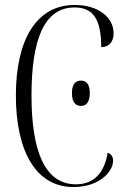

<svg xmlns="http://www.w3.org/2000/svg" viewBox="-20 -744 506 774"><path d="M276 10C381 10 436 -52 436 -97C436 -108 431 -123 414 -128C401 -51 362 -1 286 -1C161 -1 107 -134 107 -359C107 -581 156 -714 281 -714C359 -714 388 -661 388 -554C419 -554 438 -575 438 -610C438 -671 380 -724 281 -724C125 -724 44 -581 44 -359C44 -136 124 10 276 10ZM307 -317C326 -317 342 -330 342 -369C342 -407 326 -419 307 -419C286 -419 270 -407 270 -369C270 -330 286 -317 307 -317Z"/></svg>

Font: Noto Serif Display ExtraCondensed Light
Style: Regular
Weight: 300
Width: 2
Designer: Monotype Design Team
Foundry: Monotype Imaging Inc.
Version: Version 2.009